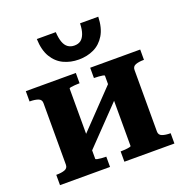

<svg xmlns="http://www.w3.org/2000/svg" viewBox="-132 -862 944 981"><g transform="rotate(-20 340.0 -371.0)"><path d="M93 -88V-423Q93 -442 75.5 -448.5Q58 -455 30 -455H29V-511H301V-455H298Q288 -455 275 -454Q262 -453 253 -451.5Q244 -450 244 -446V-65Q244 -62 253 -60Q262 -58 275 -57Q288 -56 298 -56H301V0H29V-56H30Q58 -56 75.5 -62.5Q93 -69 93 -88ZM436 -65V-446Q436 -450 426.5 -451.5Q417 -453 404.5 -454Q392 -455 381 -455H379V-511H651V-455H650Q623 -455 605.5 -448.5Q588 -442 588 -423V-88Q588 -69 605.5 -62.5Q623 -56 650 -56H651V0H379V-56H381Q392 -56 404.5 -57Q417 -58 426.5 -60Q436 -62 436 -65ZM221 -87 179 -133 457 -423 499 -376ZM340 -570Q295 -570 258 -587.5Q221 -605 198 -643Q175 -681 173 -742H276Q278 -708 286 -686.5Q294 -665 308.5 -655Q323 -645 343 -645Q364 -645 377.5 -655Q391 -665 399 -686.5Q407 -708 408 -742H507Q505 -681 482 -643Q459 -605 422 -587.5Q385 -570 340 -570Z"/></g></svg>

Font: Roboto Serif 28pt SemiBold
Style: Regular
Weight: 600
Designer: Greg Gazdowicz
Foundry: Commercial Type
Version: Version 1.008